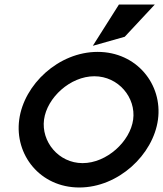

<svg xmlns="http://www.w3.org/2000/svg" viewBox="-20 -820 723 851"><path d="M532.8 -657 666.2 -800H507.2L391.4 -617ZM398.2 -482C505.2 -482 583.3 -387 570.2 -290C557.1 -193 453.1 -97 346.1 -97C239.1 -97 162.1 -193 175.2 -290C188.3 -387 291.2 -482 398.2 -482ZM331.5 11C504.5 11 659.1 -134 680.2 -290C701.3 -446 585.8 -590 412.8 -590C239.8 -590 86.3 -446 65.2 -290C44.1 -134 157.5 11 331.5 11Z"/></svg>

Font: Charger
Style: ExBdIt
Weight: 400
Designer: Jasper
Foundry: Cannot Into Space Fonts
Version: Version 0.99